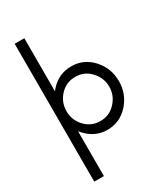

<svg xmlns="http://www.w3.org/2000/svg" viewBox="-239 -853 1048 1206"><g transform="rotate(-30 285.0 -250.0)"><path d="M145 250H75V-750H145V-365Q151 -373 157 -380Q220 -450 311 -450Q402 -450 465 -380Q525 -312 525 -220Q525 -128 465 -60Q402 10 311 10Q222 10 158 -60Q151 -67 145 -75ZM410 -332Q366 -380 300 -380Q234 -380 189 -332Q145 -284 145 -220Q145 -156 189 -108Q234 -60 300 -60Q366 -60 410 -108Q455 -156 455 -220Q455 -284 410 -332Z"/></g></svg>

Font: Puffins on Iceburgs
Style: Regular
Weight: 400
Version: Version 1.0